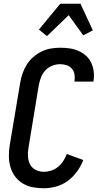

<svg xmlns="http://www.w3.org/2000/svg" viewBox="-20 -998 540 1026"><path d="M214 8Q184 8 155 2.5Q126 -3 102 -17.5Q78 -32 61 -54.5Q44 -77 36 -104.5Q28 -132 27.5 -161.5Q27 -191 32 -222L88 -556Q92 -581 100.5 -605.5Q109 -630 123 -652.5Q137 -675 157.5 -693Q178 -711 201.5 -722.5Q225 -734 250.5 -738.5Q276 -743 301 -743Q327 -743 352 -739.5Q377 -736 398.5 -726.5Q420 -717 438 -701.5Q456 -686 466.5 -664.5Q477 -643 480.5 -618Q484 -593 480 -568L479 -562H378V-565Q381 -583 378 -600.5Q375 -618 364 -631Q353 -644 336 -649.5Q319 -655 301 -655Q280 -655 258.5 -646.5Q237 -638 222 -621.5Q207 -605 199 -584Q191 -563 187 -542L132 -207Q128 -184 129.5 -161Q131 -138 141 -119Q151 -100 171 -90Q191 -80 215 -80Q234 -80 254 -86.5Q274 -93 290.5 -106.5Q307 -120 318 -137.5Q329 -155 337 -175L425 -143Q413 -111 392 -82Q371 -53 343 -32Q315 -11 281 -1.5Q247 8 214 8ZM231 -805 188 -840 302 -978H410L476 -836L425 -809L347 -917Z"/></svg>

Font: Iosevka Curly Semibold
Style: Italic
Weight: 600
Italic angle: -9°
Monospace: yes
Designer: Belleve Invis
Foundry: Belleve Invis
Version: Version 22.1.2; ttfautohint (v1.8.4)